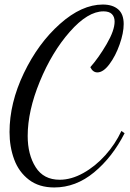

<svg xmlns="http://www.w3.org/2000/svg" viewBox="-20 -739 574 846"><path d="M22 -157Q22 -285 85 -416.5Q148 -548 244 -633.5Q340 -719 433 -719Q476 -719 500.5 -698Q525 -677 525 -633Q525 -594 507 -543Q489 -492 462 -456Q435 -420 409 -420Q389 -420 378 -443Q415 -485 450 -545Q485 -605 485 -644Q485 -665 473 -677Q461 -689 436 -689Q367 -689 288 -599.5Q209 -510 155.5 -380Q102 -250 102 -140Q102 -58 137 -2.5Q172 53 243 53Q294 53 347 23.5Q400 -6 444 -55Q488 -104 515 -162L529 -152Q475 -46 394.5 20.5Q314 87 219 87Q152 87 107.5 53Q63 19 42.5 -36.5Q22 -92 22 -157Z"/></svg>

Font: Dancing Script
Style: Regular
Weight: 400
Designer: Pablo Impallari
Foundry: Pablo Impallari
Version: Version 2.000